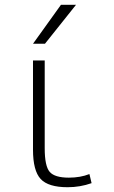

<svg xmlns="http://www.w3.org/2000/svg" viewBox="-20 -773 476 803"><path d="M167 -520V-153Q167 -78 188 -54Q209 -30 268 -30Q316 -30 354 -45L363 -7Q315 10 263 10Q182 10 150 -24.5Q118 -59 118 -147V-520ZM118 -590 235 -753H298L168 -590Z"/></svg>

Font: Mplus 1p Light
Style: Regular
Weight: 300
Version: Version 1.061